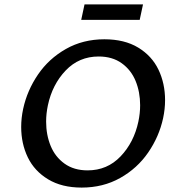

<svg xmlns="http://www.w3.org/2000/svg" viewBox="-20 -843 793 870"><path d="M76 -268Q76 -308 85 -350Q103 -433 152 -505Q201 -577 278.5 -621Q356 -665 453 -665Q544 -665 606 -627.5Q668 -590 698 -527.5Q728 -465 728 -389Q728 -349 719 -307Q701 -224 651.5 -152Q602 -80 524.5 -36.5Q447 7 350 7Q260 7 198 -30.5Q136 -68 106 -130Q76 -192 76 -268ZM607 -292Q615 -330 615 -366Q615 -426 594.5 -476Q574 -526 531.5 -556.5Q489 -587 427 -587Q338 -587 277.5 -523.5Q217 -460 197 -366Q189 -328 189 -292Q189 -232 209.5 -182Q230 -132 272.5 -101.5Q315 -71 377 -71Q466 -71 526.5 -134.5Q587 -198 607 -292ZM363 -823H628L613 -753H348Z"/></svg>

Font: Ysabeau Semibold
Style: Italic
Weight: 600
Italic angle: -12°
Designer: Christian Thalmann (Catharsis Fonts)
Version: Version 0.003